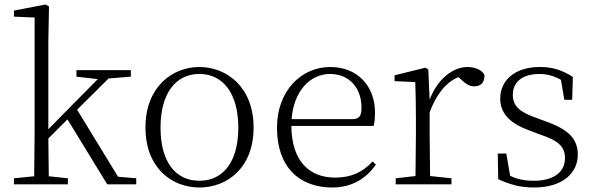

<svg xmlns="http://www.w3.org/2000/svg" viewBox="-20 -820 2641 854"><path d="M320 -479 415 -468 311 -363 195 -245V-637L198 -791L183 -800L42 -773V-746L134 -742V-226L132 -36L42 -27V0H282V-27L197 -36L195 -204L280 -289L457 0H586V-27L505 -34L323 -332L463 -471L562 -479V-508H320Z M867 14C989 14 1108 -72 1108 -253C1108 -433 988 -522 867 -522C746 -522 627 -433 627 -253C627 -72 745 14 867 14ZM867 -16C760 -16 694 -101 694 -252C694 -403 760 -491 867 -491C973 -491 1040 -403 1040 -252C1040 -101 973 -16 867 -16Z M1458 14C1544 14 1608 -25 1652 -88L1637 -102C1594 -54 1541 -30 1471 -30C1358 -30 1277 -101 1276 -260H1642C1646 -275 1648 -296 1648 -320C1648 -435 1572 -522 1449 -522C1320 -522 1212 -416 1212 -252C1212 -73 1315 14 1458 14ZM1277 -290C1286 -413 1358 -491 1448 -491C1537 -491 1588 -425 1588 -341C1588 -306 1579 -290 1547 -290Z M1827 0H1988V-27L1893 -37L1891 -226V-321C1923 -404 1964 -454 2019 -477L2029 -468C2051 -447 2067 -436 2089 -436C2121 -436 2135 -454 2135 -486C2126 -507 2096 -522 2060 -522C1991 -522 1924 -464 1891 -377L1885 -511L1872 -519L1735 -485V-459L1827 -455C1829 -405 1830 -350 1830 -281V-226L1828 -37L1740 -27V0Z M2355 14C2486 14 2550 -53 2550 -132C2550 -199 2513 -242 2413 -278L2365 -296C2293 -321 2261 -347 2261 -399C2261 -452 2300 -491 2380 -491C2412 -491 2443 -483 2475 -465L2490 -376H2525L2528 -478C2480 -508 2439 -522 2381 -522C2268 -522 2205 -461 2205 -382C2205 -310 2255 -269 2334 -240L2384 -221C2466 -194 2493 -166 2493 -116C2493 -58 2447 -16 2355 -16C2310 -16 2278 -24 2249 -38L2232 -137H2194L2196 -23C2249 1 2294 14 2355 14Z"/></svg>

Font: Noto Serif CJK HK ExtraLight
Style: Regular
Weight: 200
Designer: Ryoko NISHIZUKA 西塚涼子 (kana & ideographs); Frank Grießhammer (Latin, Greek & Cyrillic); Wenlong ZHANG 张文龙 (bopomofo); San
Foundry: Adobe
Version: Version 2.001;hotconv 1.1.0;makeotfexe 2.6.0